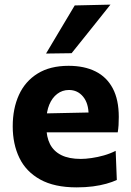

<svg xmlns="http://www.w3.org/2000/svg" viewBox="-20 -797 567 830"><path d="M311.5 13Q215 13 153.8 -21Q92.5 -55 63.8 -114.5Q35 -174 35 -251Q35 -328 62 -387Q89 -446 142.8 -479.2Q196.5 -512.5 276.5 -512.5Q344.5 -512.5 393 -488.2Q441.5 -464 467.5 -415Q493.5 -366 493.5 -291.5Q493.5 -271.5 492.5 -256Q491.5 -240.5 489 -225L361 -273.5Q362 -280 362.5 -287Q363 -294 363 -300Q363 -350.5 339.2 -379.2Q315.5 -408 278 -408Q249.5 -408 227.5 -391.2Q205.5 -374.5 193 -344.5Q180.5 -314.5 180.5 -273V-248.5Q180.5 -205 196.2 -174Q212 -143 245 -126.5Q278 -110 329.5 -110Q349.5 -110 375.8 -113.8Q402 -117.5 429.2 -125.2Q456.5 -133 480 -145L485 -19Q465.5 -10 439.8 -2.8Q414 4.5 381.5 8.8Q349 13 311.5 13ZM92.5 -225V-305L402 -311.5L489 -287V-225ZM179 -565.5Q210 -618 241.2 -670Q272.5 -722 303 -773.5L457.5 -777Q429 -741 400.5 -705.5Q372 -670 344.5 -635.5Q317 -601 289.5 -567Z"/></svg>

Font: Commissioner Thin
Style: Bold
Weight: 700
Version: Version 1.001;gftools[0.9.23]